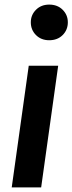

<svg xmlns="http://www.w3.org/2000/svg" viewBox="-20 -815 315 835"><path d="M31 0 105 -529H233L159 0ZM194 -640Q159 -640 136.5 -662.5Q114 -685 114 -718Q114 -750 136.5 -772.5Q159 -795 194 -795Q230 -795 252.5 -772.5Q275 -750 275 -718Q275 -685 252.5 -662.5Q230 -640 194 -640Z"/></svg>

Font: Xgbmvzvtohvqztyvzapvmeyoton
Style: Regular
Weight: 500
Italic angle: -8°
Designer: Carrois Corporate & Edenspiekermann
Foundry: Carrois Corporate GbR & Edenspiekermann AG
Version: Version 2.001